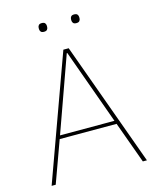

<svg xmlns="http://www.w3.org/2000/svg" viewBox="-127 -955 853 1043"><g transform="rotate(-15 300.0 -434.0)"><path d="M545 0 460 -234H140L55 0H32L285 -698H315L568 0ZM301 -675H298L147 -253H453ZM209 -819Q196 -819 191 -825.5Q186 -832 186 -840V-847Q186 -855 191 -861.5Q196 -868 209 -868Q222 -868 227 -861.5Q232 -855 232 -847V-840Q232 -832 227 -825.5Q222 -819 209 -819ZM391 -819Q378 -819 373 -825.5Q368 -832 368 -840V-847Q368 -855 373 -861.5Q378 -868 391 -868Q404 -868 409 -861.5Q414 -855 414 -847V-840Q414 -832 409 -825.5Q404 -819 391 -819Z"/></g></svg>

Font: IBM Plex Sans Thai Thin
Style: Regular
Weight: 100
Designer: Mike Abbink, Paul van der Laan, Pieter van Rosmalen, Ben Mitchell, Mark Frömberg
Foundry: Bold Monday
Version: Version 1.1